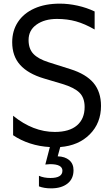

<svg xmlns="http://www.w3.org/2000/svg" viewBox="-20 -797 609 1055"><path d="M194 227V169Q221 181 257 181Q323 181 323 141Q323 105 255 105Q247 105 229 107L254 11Q197 8 145 -9Q93 -26 52 -54V-161Q162 -72 281 -72Q361 -72 403 -108Q445 -144 445 -209Q445 -260 416.5 -288Q388 -316 322 -336L221 -366Q134 -392 90.5 -440.5Q47 -489 47 -565Q47 -628 78.5 -676Q110 -724 169 -750.5Q228 -777 309 -777Q356 -777 406 -766Q456 -755 500 -734V-635Q446 -666 398 -679.5Q350 -693 293 -693Q225 -693 181 -662Q137 -631 137 -577Q137 -529 163.5 -501Q190 -473 247 -455L367 -417Q453 -390 494 -341Q535 -292 535 -215Q535 -121 473.5 -59Q412 3 311 11L297 62Q337 63 360.5 83Q384 103 384 138Q384 186 350.5 212Q317 238 261 238Q222 238 194 227Z"/></svg>

Font: Application
Style: Regular
Weight: 400
Designer: Wei Huang
Foundry: Wei Huang
Version: Version 0.012